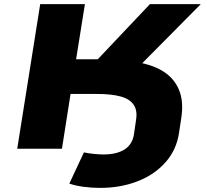

<svg xmlns="http://www.w3.org/2000/svg" viewBox="-20 -725 1007 936"><path d="M468 191Q426 191 386 185.5Q346 180 318 170L389 18Q413 23 439.5 25.5Q466 28 485 28Q548 28 586.5 4Q625 -20 633 -70L643 -139Q651 -186 631.5 -214.5Q612 -243 567 -255Q522 -267 452 -267H324L282 0H64L176 -705H394L351 -436H495L431 -409L711 -705H959L624 -367L627 -425Q713 -414 770 -380.5Q827 -347 852 -288.5Q877 -230 863 -145L853 -79Q841 5 787 66Q733 127 650 159Q567 191 468 191Z"/></svg>

Font: Nunito Sans 7pt Expanded Black
Style: Italic
Weight: 900
Width: 7
Italic angle: -9°
Designer: Vernon Adams
Foundry: Vernon Adams
Version: Version 3.101;gftools[0.9.27]